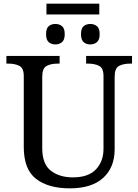

<svg xmlns="http://www.w3.org/2000/svg" viewBox="-20 -1020 757 1050"><path d="M234 -941V-1000H523V-941ZM283 -777Q261 -777 246.5 -789.5Q232 -802 232 -833Q232 -865 246.5 -877Q261 -889 283 -889Q304 -889 319 -877Q334 -865 334 -833Q334 -802 319 -789.5Q304 -777 283 -777ZM474 -777Q452 -777 437.5 -789.5Q423 -802 423 -833Q423 -865 437.5 -877Q452 -889 474 -889Q495 -889 510 -877Q525 -865 525 -833Q525 -802 510 -789.5Q495 -777 474 -777ZM362 10Q244 10 177 -42Q110 -94 110 -216V-604Q110 -648 85.5 -660Q61 -672 28 -672H15V-714H306V-672H293Q259 -672 235 -659.5Q211 -647 211 -600V-210Q211 -123 258 -86.5Q305 -50 378 -50Q464 -50 505 -94Q546 -138 546 -206V-604Q546 -648 521.5 -660Q497 -672 464 -672H451V-714H702V-672H689Q655 -672 631 -659.5Q607 -647 607 -600V-204Q607 -104 544 -47Q481 10 362 10Z"/></svg>

Font: NotoSerif-Regular
Style: Regular
Weight: 400
Designer: Monotype Design Team
Foundry: Monotype Imaging Inc.
Version: Version 2.007; ttfautohint (v1.8) -l 8 -r 50 -G 200 -x 14 -D